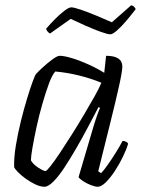

<svg xmlns="http://www.w3.org/2000/svg" viewBox="-20 -713 542 733"><path d="M150 0Q134 0 115 -9Q96 -18 78 -31Q60 -44 48 -56.5Q36 -69 34 -75Q33 -112 40.5 -157.5Q48 -203 59.5 -249.5Q71 -296 83 -335.5Q95 -375 104.5 -401Q114 -427 118 -431Q126 -440 144 -456.5Q162 -473 180.5 -486.5Q199 -500 208 -500Q224 -500 253 -491.5Q282 -483 315.5 -468Q349 -453 378 -435L385 -500Q447 -500 447 -459Q447 -441 434.5 -384.5Q422 -328 401 -244Q380 -160 355 -59L366 -52Q375 -61 390 -82Q405 -103 421 -128.5Q437 -154 448 -175Q456 -175 462 -171.5Q468 -168 469 -164Q463 -143 449.5 -115Q436 -87 419 -61Q402 -35 384.5 -17.5Q367 0 353 0Q343 0 326.5 -6.5Q310 -13 296.5 -22Q283 -31 280 -37L331 -210Q340 -242 349.5 -269Q359 -296 362 -301L356 -304Q338 -270 316.5 -229Q295 -188 271.5 -147.5Q248 -107 226 -73.5Q204 -40 184 -20Q164 0 150 0ZM154 -60Q158 -60 173 -79Q188 -98 209 -129.5Q230 -161 254 -199Q278 -237 300.5 -275Q323 -313 341 -345Q359 -377 367 -397Q329 -413 283 -424.5Q237 -436 191 -440Q179 -427 166.5 -393Q154 -359 141.5 -315.5Q129 -272 119.5 -228Q110 -184 104 -149.5Q98 -115 98 -101Q106 -86 126 -73Q146 -60 154 -60ZM401 -582Q391 -582 364.5 -591.5Q338 -601 306.5 -615Q275 -629 250 -641L171 -585Q160 -591 156 -603Q172 -622 190.5 -640.5Q209 -659 226 -672Q243 -685 252 -685Q262 -685 288.5 -676Q315 -667 347.5 -653.5Q380 -640 407 -628L481 -693Q489 -691 493 -686Q497 -681 498 -678Q482 -657 463 -634.5Q444 -612 427 -597Q410 -582 401 -582Z"/></svg>

Font: Texturina Thin
Style: Italic
Weight: 100
Italic angle: -11°
Designer: Guillermo Torres Carreño
Foundry: Omnibus-Type
Version: Version 1.002; ttfautohint (v1.8.3)